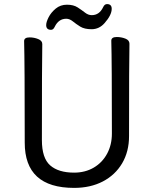

<svg xmlns="http://www.w3.org/2000/svg" viewBox="-20 -896 750 940"><path d="M342.8 23.9Q100.6 23.9 101.1 -198.2Q101.1 -586.4 98.1 -694.8Q98.1 -712.9 125 -712.9Q147 -712.9 167 -704.8Q187 -696.8 187 -680.2Q185.1 -584 185.1 -210Q185.1 -122.1 225.6 -86.4Q266.1 -50.8 342.8 -50.8Q397 -50.8 439 -75.4Q481 -100.1 504.4 -143.6Q527.8 -187 527.8 -242.2Q527.8 -595.2 524.9 -696.8Q524.9 -714.8 551.8 -714.8Q573.7 -714.8 593.8 -707Q613.8 -699.2 613.8 -682.1Q611.8 -594.2 611.8 -230Q611.8 -153.8 577.9 -96.4Q543.9 -39.1 483.4 -7.6Q422.9 23.9 342.8 23.9ZM230 -750Q206.1 -750 206.1 -772.9Q206.1 -788.1 218 -811.5Q230 -835 252.9 -854Q275.9 -873 307.9 -873Q339.8 -873 360.4 -859.6Q380.9 -846.2 396.5 -834Q412.1 -821.8 429.2 -821.8Q466.3 -821.8 484.9 -860.8Q491.7 -876 503.9 -876Q526.9 -876 526.9 -853Q526.9 -822.3 492.2 -783.2Q466.3 -753.4 429.2 -752.9Q393.1 -752.9 372.6 -765.9Q352.1 -778.8 336.4 -791.5Q320.8 -804.2 304.2 -804.2Q267.1 -804.2 248 -765.1Q241.2 -750 230 -750Z"/></svg>

Font: LXGW WenKai Screen R
Style: Regular
Weight: 400
Designer: Fontworks Inc.
Version: Version 1.235;May 31, 2022